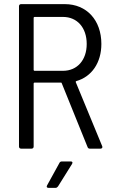

<svg xmlns="http://www.w3.org/2000/svg" viewBox="-20 -720 560 930"><path d="M349 -327C424 -348 471 -416 471 -507C471 -622 400 -700 294 -700H82C76 -700 72 -696 72 -690V-10C72 -4 76 0 82 0H133C139 0 143 -4 143 -10V-316C143 -318 145 -320 147 -320H275C277 -320 278 -320 279 -317L404 -8C406 -2 410 0 415 0H467C472 0 476 -3 476 -8C476 -9 476 -10 475 -12L347 -322C346 -324 347 -326 349 -327ZM147 -638H285C354 -638 400 -586 400 -507C400 -429 354 -377 285 -377H147C145 -377 143 -379 143 -381V-634C143 -636 145 -638 147 -638ZM215 190H249C254 190 258 187 261 183L329 74C333 67 331 62 323 62H280C275 62 270 64 268 69L208 178C204 185 207 190 215 190Z"/></svg>

Font: Barlow Semi Condensed
Style: Regular
Weight: 400
Width: 4
Designer: Jeremy Tribby
Foundry: Tribby Type
Version: Version 1.422;hotconv 1.0.109;makeotfexe 2.5.65596